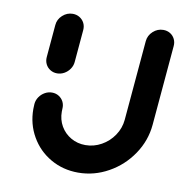

<svg xmlns="http://www.w3.org/2000/svg" viewBox="-65 -580 614 644"><g transform="rotate(10 242.5 -258.5)"><path d="M114.8 -312.6Q101.9 -312.6 91.5 -319.1Q81.1 -325.6 75.7 -336.5Q70.4 -347.4 71.5 -360.4L81.1 -471.1Q82.6 -490.7 97.8 -504.6Q113 -518.5 132.6 -518.5Q145.6 -518.5 155.9 -512.2Q166.3 -505.9 171.9 -495Q177.4 -484.1 176.3 -471.1L166.7 -360.4Q165.6 -347.4 158.1 -336.5Q150.7 -325.6 139.3 -319.1Q127.8 -312.6 114.8 -312.6ZM441.1 -518.1Q454.1 -518.1 464.4 -511.9Q474.8 -505.6 480.2 -494.6Q485.6 -483.7 484.4 -470.7L460.7 -198.5Q455.9 -143.7 424.6 -97.4Q393.3 -51.1 344.8 -24.1Q296.3 3 241.9 3Q190.4 3 148.1 -21.3Q105.9 -45.6 81.7 -87.8Q57.4 -130 57.4 -181.1Q57.4 -186.7 58.1 -198.5Q59.3 -211.5 66.7 -222.4Q74.1 -233.3 85.6 -239.8Q97 -246.3 110 -246.3Q123 -246.3 133.3 -239.8Q143.7 -233.3 149.1 -222.4Q154.4 -211.5 153.3 -198.5Q153 -195.2 153 -188.9Q153 -161.9 165.7 -139.8Q178.5 -117.8 200.7 -105Q223 -92.2 250 -92.2Q278.9 -92.2 304.4 -106.5Q330 -120.7 346.5 -145.2Q363 -169.6 365.6 -198.5L389.3 -470.7Q391.1 -490.4 406.3 -504.3Q421.5 -518.1 441.1 -518.1Z"/></g></svg>

Font: 26F Galaxy Sans Extra Bold
Style: Italic
Weight: 800
Italic angle: -5°
Designer: C₂₉H₂₅N₃O₅
Version: Version 1.200